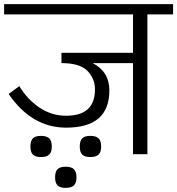

<svg xmlns="http://www.w3.org/2000/svg" viewBox="-30 -750 862 934"><path d="M292 -187Q219 -187 160 -228Q101 -269 64 -331L12 -293Q124 -129 292 -129Q502 -129 502 -310Q502 -401 421 -443H617V0H687V-680H812V-730H-10V-680H617V-493H269V-443Q358 -443 395 -405.5Q432 -368 432 -315Q432 -187 292 -187ZM169 14Q197 14 209.5 2Q222 -10 222 -37Q222 -65 209.5 -77Q197 -89 169 -89Q142 -89 130 -77Q118 -65 118 -37Q118 -10 130 2Q142 14 169 14ZM409 14Q437 14 449.5 2Q462 -10 462 -37Q462 -65 449.5 -77Q437 -89 409 -89Q382 -89 370 -77Q358 -65 358 -37Q358 -10 370 2Q382 14 409 14ZM289 164Q317 164 329.5 152Q342 140 342 113Q342 85 329.5 73Q317 61 289 61Q262 61 250 73Q238 85 238 113Q238 140 250 152Q262 164 289 164Z"/></svg>

Font: Glegoo
Style: Regular
Weight: 400
Version: Version 2.0.1; ttfautohint (v0.9) -r 48 -G 60